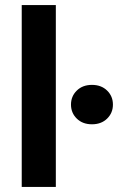

<svg xmlns="http://www.w3.org/2000/svg" viewBox="-20 -740 497 760"><path d="M66 0V-720H201V0ZM344 -248Q307 -248 284 -270.5Q261 -293 261 -326Q261 -359 284 -381.5Q307 -404 344 -404Q381 -404 404 -381.5Q427 -359 427 -326Q427 -293 404 -270.5Q381 -248 344 -248Z"/></svg>

Font: DM Sans 18pt
Style: Bold
Weight: 700
Designer: Colophon Foundry, Jonny Pinhorn
Foundry: Colophon Foundry
Version: Version 4.004;gftools[0.9.30]